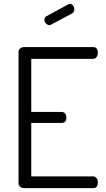

<svg xmlns="http://www.w3.org/2000/svg" viewBox="-20 -975 548 995"><path d="M353 -905 246 -848Q242 -845 236 -845Q226 -845 218 -853.5Q210 -862 210 -873Q210 -886 221 -891L333 -952Q336 -955 341 -955Q352 -955 358.5 -946.5Q365 -938 365 -927Q365 -911 353 -905ZM142 -670V-395H299Q311 -395 317.5 -386.5Q324 -378 324 -365Q324 -338 299 -338H142V-61H462Q473 -61 480 -52Q487 -43 487 -30Q487 0 462 0H106Q94 0 85 -7Q76 -14 76 -26V-706Q76 -718 85 -724.5Q94 -731 106 -731H462Q487 -731 487 -702Q487 -689 480.5 -679.5Q474 -670 462 -670Z"/></svg>

Font: Dosis
Style: Book
Weight: 400
Designer: EdgarTolentino, PabloImpallari, IginoMarini
Foundry: EdgarTolentino, PabloImpallari, IginoMarini
Version: Version 1.007